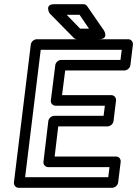

<svg xmlns="http://www.w3.org/2000/svg" viewBox="-20 -865 650 910"><path d="M99 -25 173 -629H557L551 -581H270C255 -581 243 -567 242 -556L221 -389C219 -374 232 -364 243 -364H477L471 -316H237C222 -316 210 -302 209 -291L186 -98C184 -83 197 -73 208 -73H499L493 -25ZM46 0C45 11 53 25 68 25H512C523 25 538 15 540 0L552 -98C553 -109 546 -123 531 -123H239L256 -266H490C501 -266 516 -276 518 -291L530 -389C531 -400 523 -414 508 -414H274L289 -531H570C581 -531 596 -541 598 -556L610 -654C611 -665 603 -679 588 -679H154C143 -679 128 -669 126 -654ZM360 -729 296 -795H357L402 -729ZM329 -686C333 -682 339 -679 345 -679H448C498 -679 473 -720 473 -720L393 -836C389 -842 383 -845 375 -845H237C189 -845 215 -802 215 -802Z"/></svg>

Font: Falling Sky
Style: ExtOuObl
Weight: 400
Designer: Paul D. Hunt
Foundry: Adobe Systems Incorporated
Version: Version 1.02